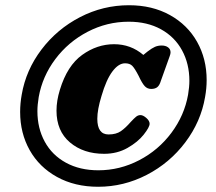

<svg xmlns="http://www.w3.org/2000/svg" viewBox="-20 -702 825 734"><path d="M57 -274Q57 -307 63 -340Q79 -434 138.5 -512.5Q198 -591 286 -636.5Q374 -682 473 -682Q562 -682 629.5 -644.5Q697 -607 733.5 -542Q770 -477 770 -396Q770 -364 764 -331Q748 -237 688.5 -158Q629 -79 541 -33.5Q453 12 355 12Q266 12 198 -25.5Q130 -63 93.5 -128Q57 -193 57 -274ZM699 -340Q704 -370 704 -393Q704 -458 676 -509.5Q648 -561 595.5 -590Q543 -619 472 -619Q389 -619 315 -580.5Q241 -542 191.5 -476Q142 -410 128 -331Q123 -301 123 -277Q123 -212 151 -160.5Q179 -109 232 -80Q285 -51 356 -51Q438 -51 512 -89.5Q586 -128 635.5 -194.5Q685 -261 699 -340ZM196 -279Q196 -317 209 -359Q237 -451 294 -492Q351 -533 416 -533Q480 -533 528 -492L544 -505Q561 -518 572.5 -523Q584 -528 598 -528Q613 -528 622.5 -521Q632 -514 632 -502Q632 -496 629 -488L595 -393Q590 -376 581.5 -369Q573 -362 558 -362Q543 -362 533 -373Q523 -384 510 -412Q495 -441 485.5 -450.5Q476 -460 458 -460Q433 -460 409.5 -428.5Q386 -397 368 -335Q352 -283 352 -248Q352 -188 395 -188Q424 -188 442 -200.5Q460 -213 480 -236Q493 -250 500.5 -256Q508 -262 517 -262Q527 -262 539.5 -251Q552 -240 552 -229Q552 -216 529.5 -187.5Q507 -159 467.5 -136.5Q428 -114 378 -114Q299 -114 247.5 -157.5Q196 -201 196 -279Z"/></svg>

Font: Shrikhand
Style: Regular
Weight: 400
Italic angle: -14°
Designer: Jonny Pinhorn
Foundry: Jonny Pinhorn
Version: Version 1.001;PS 1.001;hotconv 1.0.88;makeotf.lib2.5.647800